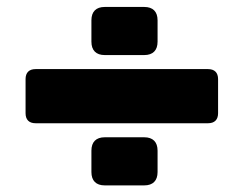

<svg xmlns="http://www.w3.org/2000/svg" viewBox="-20 -656 712 561"><path d="M54.7 -424.8V-325.2C54.7 -306.2 64.9 -295.9 84 -295.9H587.9C606.9 -295.9 617.2 -306.2 617.2 -325.2V-424.8C617.2 -443.8 606.9 -454.1 587.9 -454.1H84C64.9 -454.1 54.7 -443.8 54.7 -424.8ZM247.1 -596.7V-534.2C247.1 -508.8 260.7 -495.1 286.1 -495.1H401.4C426.8 -495.1 440.4 -508.8 440.4 -534.2V-596.7C440.4 -622.1 426.8 -635.7 401.4 -635.7H286.1C260.7 -635.7 247.1 -622.1 247.1 -596.7ZM247.1 -215.8V-153.3C247.1 -127.9 260.7 -114.3 286.1 -114.3H401.4C426.8 -114.3 440.4 -127.9 440.4 -153.3V-215.8C440.4 -241.2 426.8 -254.9 401.4 -254.9H286.1C260.7 -254.9 247.1 -241.2 247.1 -215.8Z"/></svg>

Font: Gyrotrope Black
Style: Regular
Weight: 900
Designer: David Moles
Version: Version 1.003;Glyphs 3.3.1 (3343)